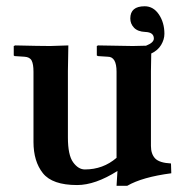

<svg xmlns="http://www.w3.org/2000/svg" viewBox="-20 -581 571 613"><path d="M461.9 -115.2Q461.9 -89.4 475.3 -75.2Q488.8 -61 525.9 -59.1L526.9 -27.8Q434.1 -15.6 386.2 12.2H352.1L355 -35.2Q284.2 9.8 226.1 9.8Q147 9.8 116.9 -28.1Q86.9 -65.9 86.9 -127.9V-352.1Q86.9 -376 81.1 -387.5Q75.2 -398.9 58.1 -399.9L26.9 -401.9L23.9 -403.8V-434.1L28.8 -436Q107.9 -434.1 140.1 -434.1L198.2 -436Q197.3 -391.1 196.8 -354V-142.1Q196.8 -85.9 213.4 -63Q230 -40 251 -40Q309.1 -40 352.1 -77.1V-352.1Q352.1 -399.9 324.2 -399.9L293 -401.9L289.1 -403.8V-434.1L293 -436Q377 -434.1 403.8 -434.1Q419.9 -434.1 446.3 -435.1Q471.2 -444.8 471.2 -458Q471.2 -478 443.8 -479Q419.9 -480 408 -492.4Q396 -504.9 396 -522Q396 -561 441.9 -561Q469.7 -561 487.3 -534.9Q504.9 -508.8 504.9 -473.1Q504.9 -455.1 494.4 -437.5Q483.9 -419.9 462.9 -410.2Q461.9 -379.4 461.9 -354Z"/></svg>

Font: Linux Libertine
Style: Semibold
Weight: 600
Designer: Philipp H. Poll
Foundry: Philipp H. Poll
Version: Version 5.1.2 ; ttfautohint (v0.9)